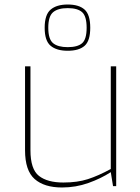

<svg xmlns="http://www.w3.org/2000/svg" viewBox="-20 -825 622 851"><path d="M255 6Q176 6 133.5 -31.5Q91 -69 91 -159V-531H115V-159Q115 -75 152.5 -45.5Q190 -16 261 -16Q323 -16 369.5 -31Q416 -46 471 -76V-531H495V0H481L471 -62Q428 -34 372 -14Q316 6 255 6ZM280 -600Q231 -600 204.5 -622Q178 -644 178 -702Q178 -760 204.5 -782.5Q231 -805 280 -805Q330 -805 355 -782.5Q380 -760 380 -702Q380 -644 355 -622Q330 -600 280 -600ZM280 -616Q324 -616 344 -633.5Q364 -651 364 -702Q364 -753 344 -771Q324 -789 280 -789Q237 -789 215.5 -771Q194 -753 194 -702Q194 -651 215.5 -633.5Q237 -616 280 -616Z"/></svg>

Font: Exo Thin Thin
Style: Regular
Weight: 250
Version: Version 2.000